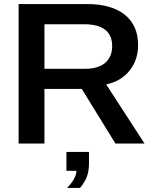

<svg xmlns="http://www.w3.org/2000/svg" viewBox="-20 -708 762 947"><path d="M199.2 -269.5V0H71.8V-688H409.2Q529.8 -688 595.5 -635.3Q661.1 -582.5 661.1 -485.8Q661.1 -412.1 618.9 -359.6Q576.7 -307.1 503.9 -291.5L692.9 0H549.3L383.3 -269.5ZM533.2 -481.4Q533.2 -534.2 498.5 -561.3Q463.9 -588.4 396 -588.4H199.2V-368.7H399.9Q464.8 -368.7 499 -398.2Q533.2 -427.7 533.2 -481.4ZM418.9 97.7Q418.9 135.7 408.4 163.6Q397.9 191.4 375 218.8H311Q334 194.8 345.5 173.8Q356.9 152.8 356.9 134.3H307.6V41.5H418.9Z"/></svg>

Font: Arimo SemiBold
Style: Regular
Weight: 600
Designer: Steve Matteson
Foundry: Monotype Imaging Inc.
Version: Version 1.33